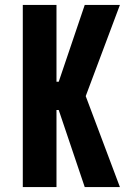

<svg xmlns="http://www.w3.org/2000/svg" viewBox="-20 -755 540 775"><path d="M72 0V-735H208V-425H217L322 -735H464L326 -367L464 0H322L217 -311H208V0Z"/></svg>

Font: Iosevka Term Curly Heavy
Style: Regular
Weight: 900
Designer: Belleve Invis
Foundry: Belleve Invis
Version: Version 32.3.0